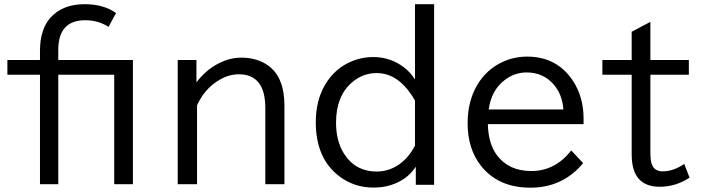

<svg xmlns="http://www.w3.org/2000/svg" viewBox="-20 -850 3338 912"><path d="M169.9 -564.9V-608.9Q169.9 -710.4 219.7 -766.1Q277.3 -830.1 382.3 -830.1Q472.2 -830.1 531.2 -788.1L495.6 -722.2Q447.3 -753.9 385.3 -753.9Q256.8 -753.9 256.8 -612.8V-564.9H611.3V24.9H522.5V-495.1H256.8V24.9H169.9V-495.1H15.1V-564.9Z M913.1 -564.9V-459Q958 -517.6 1016.6 -547.9Q1070.8 -576.2 1126.5 -576.2Q1199.7 -576.2 1252 -540Q1331.1 -484.9 1331.1 -348.1V24.9H1240.2V-336.9Q1240.2 -497.1 1114.7 -497.1Q1066.4 -497.1 1021 -469.7Q952.6 -429.7 916 -350.1V24.9H824.2V-564.9Z M1951.2 -830.1H2042V27.8H1955.1V-58.1Q1933.1 -25.4 1904.3 -4.4Q1840.3 41 1754.9 41Q1665 41 1596.2 -9.3Q1480 -93.8 1480 -269.5Q1480 -371.1 1523.4 -446.3Q1571.3 -528.3 1657.2 -561.5Q1703.6 -579.1 1752.4 -579.1Q1835.4 -579.1 1899.9 -529.3Q1930.2 -505.9 1951.2 -472.2ZM1951.2 -372.1Q1877 -502.9 1769.5 -502.9Q1703.1 -502.9 1651.9 -458.5Q1576.2 -393.6 1576.2 -267.6Q1576.2 -181.6 1612.3 -123Q1666 -35.2 1770 -35.2Q1836.4 -35.2 1891.6 -81.1Q1925.8 -109.9 1951.2 -158.2Z M2752 -260.3H2297.4Q2299.3 -167.5 2340.8 -112.3Q2397 -37.6 2503.9 -37.6Q2616.7 -37.6 2693.4 -135.3L2750 -75.2Q2652.8 41.5 2499.5 41.5Q2346.7 41.5 2264.6 -62.5Q2201.2 -143.1 2201.2 -264.6Q2201.2 -369.1 2247.1 -446.8Q2292 -522 2369.1 -556.6Q2422.9 -581.1 2483.4 -581.1Q2624 -581.1 2699.7 -468.8Q2752 -391.1 2752 -286.1ZM2656.2 -330.1Q2650.4 -402.3 2610.4 -448.2Q2560.5 -505.9 2481.4 -505.9Q2423.8 -505.9 2376.5 -469.2Q2314 -421.4 2301.3 -330.1Z M3069.3 -746.1V-564.9H3252V-495.1H3069.3V-127.9Q3069.3 -85.9 3076.7 -67.9Q3089.4 -36.1 3127.9 -36.1Q3178.7 -36.1 3230 -71.3L3255.4 -6.3Q3190.4 37.1 3113.3 37.1Q2980.5 37.1 2980.5 -116.2V-495.1H2841.3V-564.9H2980.5V-699.2Z"/></svg>

Font: FORM UDPGothic
Style: Regular
Weight: 400
Foundry: Pronama LLC
Version: Version 1.05101